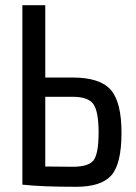

<svg xmlns="http://www.w3.org/2000/svg" viewBox="-20 -710 521 738"><path d="M154 -412H259Q364 -412 405.5 -365Q447 -318 447 -200Q447 -80 408 -36Q369 8 273 8Q141 8 69 0H66V-690H154ZM154 -70 259 -69Q321 -69 340 -94.5Q359 -120 359 -201Q359 -280 339.5 -309Q320 -338 259 -338H154Z"/></svg>

Font: exo2condensed_r
Style: Regular
Weight: 400
Width: 3
Designer: Natanael Gama
Version: Version 1.001;PS 001.001;hotconv 1.0.70;makeotf.lib2.5.58329